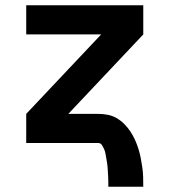

<svg xmlns="http://www.w3.org/2000/svg" viewBox="-20 -540 640 725"><path d="M389 165Q389 156 389 147Q389 138 388.5 129Q388 120 387.5 111.5Q387 103 386.5 94Q386 85 384.5 76Q383 67 381.5 58.5Q380 50 378.5 41Q377 32 373.5 24Q370 16 365 8Q360 0 351 0H79V-110L362 -410H79V-520H521V-410L238 -110H351Q369 -110 387 -106.5Q405 -103 420.5 -94Q436 -85 449 -72Q462 -59 472 -44Q482 -29 489.5 -12.5Q497 4 502.5 21.5Q508 39 511.5 57Q515 75 517.5 93Q520 111 520.5 129Q521 147 521 165Z"/></svg>

Font: Iosevka SS04 XBd Ex
Style: Regular
Weight: 800
Width: 7
Monospace: yes
Designer: Belleve Invis
Foundry: Belleve Invis
Version: Version 19.0.0; ttfautohint (v1.8.4)